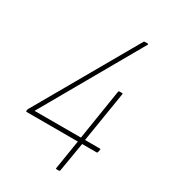

<svg xmlns="http://www.w3.org/2000/svg" viewBox="-165 -735 716 814"><g transform="rotate(30 192.5 -327.5)"><path d="M246 0Q241 0 242 -4L265 -147H14Q11 -147 11 -151V-153Q11 -155 12 -157.5Q13 -160 14 -162L295 -653Q297 -655 300 -655H314Q318 -655 316 -650L41 -168H268L307 -415Q308 -419 312 -419H324Q329 -419 328 -415L288 -168H360Q365 -168 364 -164L362 -153Q361 -147 357 -147H286L262 -4Q261 0 257 0Z"/></g></svg>

Font: Sofia Sans Condensed Thin
Style: Italic
Weight: 250
Italic angle: -9°
Version: Version 4.100